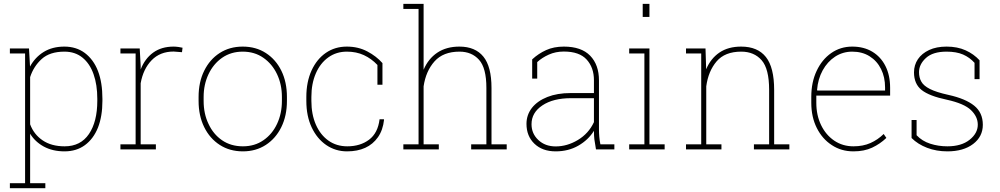

<svg xmlns="http://www.w3.org/2000/svg" viewBox="-20 -782 5234 1005"><path d="M137.7 176.8H217.3V203.1H31.7V176.8H111.3V-502H31.7V-528.3H131.8L137.2 -433.6Q163.6 -482.4 209 -510.3Q254.4 -538.1 316.9 -538.1Q378.9 -538.1 423.8 -504.9Q516.1 -435.1 516.1 -264.6V-254.4Q516.1 -173.3 492.7 -113.8Q468.8 -54.7 424.3 -22.2Q379.9 10.3 317.9 10.3Q255.9 10.3 209.7 -14.6Q163.6 -39.6 137.7 -82ZM318.4 -16.1Q401.9 -16.1 445.6 -80.6Q489.3 -145 489.3 -254.4V-264.6Q489.3 -338.4 469.7 -393.6Q450.2 -449.2 411.6 -480.5Q373 -511.7 317.4 -511.7Q240.7 -511.7 198.2 -473.1Q155.8 -434.6 137.7 -378.4V-131.3Q157.2 -78.6 203.1 -47.4Q249 -16.1 318.4 -16.1Z M716.3 -26.4H795.9V0H610.4V-26.4H689.9V-502H610.4V-528.3H711.4L716.3 -436.5V-418.5Q738.3 -475.1 781.7 -506.6Q825.2 -538.1 888.7 -538.1Q899.9 -538.1 914.3 -536.1Q928.7 -534.2 935.5 -532.2L932.6 -508.8L888.7 -512.2Q817.9 -512.2 773.7 -466.6Q729.5 -420.9 716.3 -346.2Z M1251.5 10.3Q1182.6 10.3 1130.4 -23.4Q1078.1 -57.1 1048.8 -116.7Q1019.5 -176.3 1019.5 -253.9V-274.4Q1019.5 -352.5 1048.8 -411.6Q1078.1 -471.2 1130.1 -504.6Q1182.1 -538.1 1250.5 -538.1Q1319.8 -538.1 1371.6 -504.4Q1423.8 -470.7 1452.9 -411.4Q1481.9 -352.1 1481.9 -274.4V-253.9Q1481.9 -176.3 1452.6 -116.7Q1423.3 -57.1 1371.3 -23.4Q1319.3 10.3 1251.5 10.3ZM1251.5 -16.1Q1313.5 -16.1 1359.4 -48.3Q1405.3 -80.1 1430.4 -134Q1455.6 -188 1455.6 -253.9V-274.4Q1455.6 -339.8 1430.2 -393.6Q1404.8 -447.3 1358.6 -479.5Q1312.5 -511.7 1250.5 -511.7Q1189 -511.7 1142.6 -479.5Q1096.7 -447.3 1071.3 -393.3Q1045.9 -339.4 1045.9 -274.4V-253.9Q1045.9 -186.5 1071.3 -133.8Q1096.2 -79.6 1142.3 -47.9Q1188.5 -16.1 1251.5 -16.1Z M1796.4 10.3Q1736.3 10.3 1687.5 -22.9Q1639.2 -56.2 1611.3 -115.5Q1583.5 -174.8 1583.5 -253.9V-274.4Q1583.5 -353 1610.8 -413.1Q1638.2 -472.7 1685.8 -505.4Q1733.4 -538.1 1795.4 -538.1Q1855 -538.1 1902.6 -512.9Q1950.2 -487.8 1981.9 -451.7V-338.4H1955.6V-441.9Q1924.3 -475.1 1884.8 -493.4Q1845.2 -511.7 1795.9 -511.7Q1740.2 -511.7 1698.2 -481.4Q1656.2 -451.2 1633.1 -397.7Q1609.9 -344.2 1609.9 -274.4V-253.9Q1609.9 -183.6 1633.3 -129.9Q1656.7 -76.2 1699 -46.1Q1741.2 -16.1 1797.9 -16.1Q1865.7 -16.1 1911.9 -50.8Q1958 -85.4 1966.8 -157.7H1989.3L1990.2 -154.8Q1984.4 -101.1 1958.5 -64Q1906.2 10.3 1796.4 10.3Z M2197.3 -26.4H2276.9V0H2091.3V-26.4H2170.9V-735.4H2091.3V-761.7H2197.3V-417Q2221.7 -474.6 2269 -506.3Q2316.4 -538.1 2384.8 -538.1Q2467.3 -538.1 2510 -485.8Q2552.7 -433.6 2552.7 -321.3V-26.4H2632.3V0H2446.3V-26.4H2525.9V-322.3Q2525.9 -426.3 2487.5 -469Q2449.2 -511.7 2385.3 -511.7Q2299.8 -511.7 2254.4 -460.7Q2209 -409.7 2197.3 -330.1Z M2888.7 10.3Q2819.3 10.3 2777.6 -29.5Q2735.8 -69.3 2735.8 -133.8Q2735.8 -180.7 2764.6 -217.8Q2793.5 -253.9 2845.2 -274.4Q2897 -294.9 2967.3 -294.9H3088.9V-362.3Q3088.9 -428.2 3050.8 -470.2Q3012.7 -512.2 2931.2 -512.2Q2888.2 -512.2 2852.5 -496.1Q2816.9 -480 2792 -457V-370.6H2765.6V-471.2Q2798.3 -501.5 2838.6 -519.8Q2878.9 -538.1 2931.6 -538.1Q3022.9 -538.1 3069.1 -490.5Q3115.2 -442.9 3115.2 -361.3V-106.4Q3115.2 -85.9 3116.9 -65.9Q3118.7 -45.9 3122.6 -26.4H3195.8V0H3099.6Q3093.3 -34.7 3091.1 -53Q3088.9 -71.3 3088.9 -97.2Q3059.1 -49.3 3007.1 -19.5Q2955.1 10.3 2888.7 10.3ZM2888.7 -15.6Q2948.7 -15.6 3004.9 -49.3Q3061 -83 3088.9 -142.6V-268.1H2968.8Q2875.5 -268.1 2818.8 -230.2Q2762.2 -192.4 2762.2 -131.8Q2762.2 -82.5 2797.9 -49.1Q2833.5 -15.6 2888.7 -15.6Z M3344.2 -693.4V-761.7H3379.4V-693.4ZM3379.4 -528.3V-26.4H3459V0H3273.4V-26.4H3353V-502H3273.4V-528.3Z M3676.8 -26.4H3756.3V0H3570.8V-26.4H3650.4V-502H3570.8V-528.3H3672.9L3676.3 -419.4Q3700.2 -476.1 3746.1 -507.1Q3792 -538.1 3859.4 -538.1Q3945.8 -538.1 3989 -483.6Q4032.2 -429.2 4032.2 -311V-26.4H4111.8V0H3926.3V-26.4H4005.9V-312Q4005.9 -421.9 3966.6 -466.8Q3927.2 -511.7 3859.9 -511.7Q3774.4 -511.7 3731 -460.7Q3687.5 -409.7 3676.8 -330.1Z M4447.3 10.3Q4383.3 10.3 4334 -22.5Q4284.2 -54.7 4255.4 -112.1Q4226.6 -169.4 4226.6 -244.1V-275.4Q4226.6 -351.6 4254.4 -410.6Q4282.2 -470.2 4330.8 -504.2Q4379.4 -538.1 4440.9 -538.1Q4501 -538.1 4545.4 -511.7Q4590.3 -484.9 4614.7 -436.5Q4639.2 -388.2 4639.2 -322.3V-281.7H4252.9V-244.1Q4252.9 -178.7 4277.8 -127.4Q4302.7 -75.7 4346.7 -45.9Q4390.6 -16.1 4447.3 -16.1Q4497.6 -16.1 4536.4 -33.4Q4575.2 -50.8 4605.5 -80.6L4619.6 -60.1Q4586.9 -28.8 4545.4 -9.3Q4503.9 10.3 4447.3 10.3ZM4256.8 -311 4258.3 -308.1H4612.8V-324.2Q4612.8 -378.4 4591.8 -420.4Q4570.8 -462.9 4532 -487.3Q4493.2 -511.7 4440.9 -511.7Q4391.6 -511.7 4351.1 -485.4Q4311 -459 4286.1 -413.6Q4261.2 -368.2 4256.8 -311Z M4939 10.3Q4881.3 10.3 4832.8 -8.3Q4784.2 -26.9 4751.5 -59.6V-153.8H4777.8V-74.2Q4806.6 -43.5 4849.1 -29.8Q4891.6 -16.1 4939 -16.1Q5012.2 -16.1 5055.2 -50.3Q5098.1 -84.5 5098.1 -129.4Q5098.1 -171.4 5062.3 -205.8Q5026.4 -240.2 4937 -259.8Q4843.8 -279.3 4804 -311Q4764.2 -342.8 4764.2 -403.3Q4764.2 -441.4 4784.7 -472.2Q4805.2 -502.4 4843.5 -520.3Q4881.8 -538.1 4934.6 -538.1Q4991.2 -538.1 5034.4 -518.6Q5077.6 -499 5107.4 -466.3V-367.7H5081.1V-453.1Q5055.7 -481.4 5021 -496.6Q4986.3 -511.7 4934.6 -511.7Q4862.8 -511.7 4826.7 -478.5Q4790.5 -445.3 4790.5 -404.3Q4790.5 -375.5 4802.7 -354.5Q4814.5 -333 4847.7 -316.2Q4880.9 -299.3 4944.8 -285.2Q5033.7 -265.6 5079.1 -229Q5124.5 -192.4 5124.5 -128.9Q5124.5 -66.9 5073.7 -28.3Q5022.9 10.3 4939 10.3Z"/></svg>

Font: Suwannaphum Thin
Style: Regular
Weight: 100
Designer: Danh Hong
Version: Version 8.002; ttfautohint (v1.8.3)